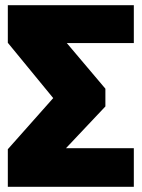

<svg xmlns="http://www.w3.org/2000/svg" viewBox="-20 -716 543 736"><path d="M493 0H10V-144L184 -340L10 -552V-696H493V-551H236L384 -376V-308L233 -148H493Z"/></svg>

Font: Trujillo Black
Style: Regular
Weight: 900
Designer: Fira Sans original fonts by bBox Type GmbH, Carrois Corporate GbR, & Edenspiekermann AG / Changes by Cristiano Sobral
Foundry: Fira Sans original fonts by bBox Type GmbH, Carrois Corporate GbR, & Edenspiekermann AG / Changes by Cristiano Sobral
Version: Version 4.301;July 28, 2020;FontCreator 13.0.0.2655 64-bit